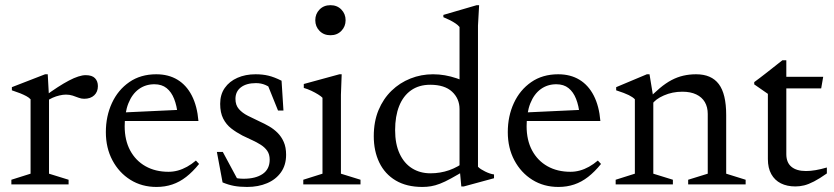

<svg xmlns="http://www.w3.org/2000/svg" viewBox="-20 -730 3301 760"><path d="M319 -432.5Q344.5 -432.5 356 -420.5Q367.5 -408.5 367.5 -389Q367.5 -366.5 353 -352.8Q338.5 -339 313 -339Q302 -339 291 -343.2Q280 -347.5 267.8 -351.5Q255.5 -355.5 241 -355.5Q229.5 -355.5 215.5 -352.2Q201.5 -349 188 -343Q174.5 -337 164.5 -329L153.5 -346.5Q183 -368.5 207.8 -384.5Q232.5 -400.5 253 -411.2Q273.5 -422 290 -427.2Q306.5 -432.5 319 -432.5ZM174 -344.5V-42.5L251.5 -18.5V0H25V-18.5L101 -42.5V-337Q94.5 -344 84.2 -349.5Q74 -355 59.8 -360.8Q45.5 -366.5 27 -372.5V-385L158.5 -436H169Z M598.5 -436Q647 -436 682.5 -414.5Q718 -393 739.2 -351.8Q760.5 -310.5 765.5 -251H459.5L460.5 -284.5L717.5 -296.5L683.5 -275.5Q680 -311.5 669.2 -338.8Q658.5 -366 639.5 -381.2Q620.5 -396.5 591 -396.5Q556 -396.5 529.5 -377.2Q503 -358 488.2 -321Q473.5 -284 473.5 -230.5Q473.5 -175 495.2 -134.5Q517 -94 556 -72Q595 -50 647 -50Q666 -50 684.2 -55Q702.5 -60 720.5 -70Q738.5 -80 755.5 -94.5L768 -81Q743 -50 717 -29.8Q691 -9.5 662 0.2Q633 10 599.5 10Q541.5 10 496.2 -18.2Q451 -46.5 425 -95.5Q399 -144.5 399 -207Q399 -270 423 -322Q447 -374 491.8 -405Q536.5 -436 598.5 -436Z M991.5 -436Q1019.5 -436 1042.5 -430.5Q1065.5 -425 1094.5 -410.5L1102 -292.5H1080.5L1031.5 -414L1065.5 -372Q1047 -386.5 1030.2 -393.8Q1013.5 -401 993 -401Q955.5 -401 933.8 -384.5Q912 -368 912 -338.5Q912 -314 925.5 -298.5Q939 -283 961 -271.8Q983 -260.5 1008 -249Q1027 -240.5 1045.5 -229.8Q1064 -219 1079 -204Q1094 -189 1103.2 -168Q1112.5 -147 1112.5 -117.5Q1112.5 -76.5 1092.2 -48Q1072 -19.5 1037.2 -4.8Q1002.5 10 958 10Q929 10 906.2 5.8Q883.5 1.5 861 -8L838.5 -128.5H862L929 -4L868 -43Q887 -34 899.8 -29.5Q912.5 -25 923 -23.8Q933.5 -22.5 944.5 -22.5Q992 -22.5 1019.8 -41.5Q1047.5 -60.5 1047.5 -98Q1047.5 -119 1037.8 -133Q1028 -147 1011.8 -157.2Q995.5 -167.5 976.5 -176Q957.5 -184.5 939.5 -193.5Q915.5 -206 895.5 -221.5Q875.5 -237 863.5 -260.5Q851.5 -284 851.5 -319Q851.5 -356 869.8 -382Q888 -408 919.8 -422Q951.5 -436 991.5 -436Z M1288 -590.5Q1261.5 -590.5 1244.8 -607.8Q1228 -625 1228 -650Q1228 -675 1244.8 -692.2Q1261.5 -709.5 1288 -709.5Q1314.5 -709.5 1331.2 -692.2Q1348 -675 1348 -650Q1348 -625 1331.2 -607.8Q1314.5 -590.5 1288 -590.5ZM1332.5 -436 1329.5 -355V-42.5L1407 -18.5V0H1180.5V-18.5L1256.5 -42.5V-343Q1251 -349 1239.2 -356.2Q1227.5 -363.5 1212.8 -370.5Q1198 -377.5 1182.5 -382V-397.5L1323.5 -436Z M1799 -298Q1799 -339.5 1769.5 -367Q1740 -394.5 1683 -394.5Q1638.5 -394.5 1607.2 -372.5Q1576 -350.5 1560 -310.2Q1544 -270 1544 -215Q1544 -160 1561.8 -121.8Q1579.5 -83.5 1611 -63.8Q1642.5 -44 1684 -44Q1722.5 -44 1757.8 -56.2Q1793 -68.5 1826.5 -94.5V-59Q1790.5 -37.5 1765.5 -23.8Q1740.5 -10 1721.5 -2.8Q1702.5 4.5 1686.2 7.2Q1670 10 1652 10Q1589.5 10 1546.5 -15.5Q1503.5 -41 1481.5 -86.5Q1459.5 -132 1459.5 -191Q1459.5 -248.5 1478.2 -293.8Q1497 -339 1529.8 -370.8Q1562.5 -402.5 1604.8 -419.2Q1647 -436 1694 -436Q1718 -436 1741 -432Q1764 -428 1788.5 -419.8Q1813 -411.5 1841 -397.5L1799 -369V-623Q1793 -630.5 1783.5 -637Q1774 -643.5 1761.8 -649.8Q1749.5 -656 1735 -662V-671L1867 -709.5H1876.5L1872 -628.5V-70Q1876.5 -65 1884 -60.2Q1891.5 -55.5 1900.5 -51Q1909.5 -46.5 1918.5 -43.5Q1927.5 -40.5 1935.5 -39.5V-24.5L1816 8H1806L1799 -68Z M2189.5 -436Q2238 -436 2273.5 -414.5Q2309 -393 2330.2 -351.8Q2351.5 -310.5 2356.5 -251H2050.5L2051.5 -284.5L2308.5 -296.5L2274.5 -275.5Q2271 -311.5 2260.2 -338.8Q2249.5 -366 2230.5 -381.2Q2211.5 -396.5 2182 -396.5Q2147 -396.5 2120.5 -377.2Q2094 -358 2079.2 -321Q2064.5 -284 2064.5 -230.5Q2064.5 -175 2086.2 -134.5Q2108 -94 2147 -72Q2186 -50 2238 -50Q2257 -50 2275.2 -55Q2293.5 -60 2311.5 -70Q2329.5 -80 2346.5 -94.5L2359 -81Q2334 -50 2308 -29.8Q2282 -9.5 2253 0.2Q2224 10 2190.5 10Q2132.5 10 2087.2 -18.2Q2042 -46.5 2016 -95.5Q1990 -144.5 1990 -207Q1990 -270 2014 -322Q2038 -374 2082.8 -405Q2127.5 -436 2189.5 -436Z M2566 -344.5V-42.5L2643.5 -18.5V0H2417V-18.5L2493 -42.5V-337Q2485 -345.5 2469 -353.5Q2453 -361.5 2419 -372.5V-385L2540.5 -436H2551ZM2704 -18.5 2781.5 -42.5V-279Q2781.5 -306 2770 -325.8Q2758.5 -345.5 2736 -356.2Q2713.5 -367 2681 -367Q2641.5 -367 2607.8 -352.2Q2574 -337.5 2561 -317L2541.5 -333Q2568 -361.5 2591.8 -381.2Q2615.5 -401 2638.2 -413Q2661 -425 2685 -430.5Q2709 -436 2735.5 -436Q2796 -436 2825.2 -397.2Q2854.5 -358.5 2854.5 -274.5V-42.5L2931.5 -18.5V0H2704Z M3092.5 -120Q3092.5 -86.5 3112.8 -69.8Q3133 -53 3170.5 -53Q3188 -53 3208.5 -56.5Q3229 -60 3253 -67V-43.5Q3224 -23 3202.2 -11.8Q3180.5 -0.5 3163 3.8Q3145.5 8 3128.5 8Q3095.5 8 3071 -4.2Q3046.5 -16.5 3033 -40.8Q3019.5 -65 3019.5 -100.5V-358.5L2965.5 -396V-405Q2976.5 -413 2987.2 -421.2Q2998 -429.5 3009 -438Q3020 -446.5 3031 -455.2Q3042 -464 3053.5 -473Q3065 -482 3077 -491.5H3092.5V-411ZM3064 -380V-426H3238.5L3230.5 -380Z"/></svg>

Font: Newsreader 16pt
Style: Regular
Weight: 400
Designer: Hugues Gentile
Foundry: Production Type
Version: Version 1.003